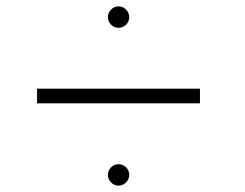

<svg xmlns="http://www.w3.org/2000/svg" viewBox="-20 -717 770 604"><path d="M353 -629.5Q366.5 -629.5 376.5 -639.2Q386.5 -649 386.5 -663Q386.5 -677 376.5 -687Q366.5 -697 353 -697Q339.5 -697 329.5 -687Q319.5 -677 319.5 -663Q319.5 -649 329.5 -639.2Q339.5 -629.5 353 -629.5ZM96.5 -392H609V-438H96.5ZM353 -133Q366.5 -133 376.5 -143Q386.5 -153 386.5 -167Q386.5 -181 376.5 -190.8Q366.5 -200.5 353 -200.5Q339.5 -200.5 329.5 -190.8Q319.5 -181 319.5 -167Q319.5 -153 329.5 -143Q339.5 -133 353 -133Z"/></svg>

Font: Spartan Light
Style: Regular
Weight: 300
Designer: Matt Bailey, Mirko Velimirovic
Foundry: Matt Bailey
Version: Version 1.003; ttfautohint (v1.8.3)